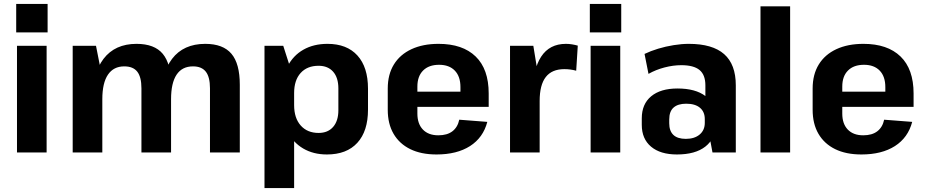

<svg xmlns="http://www.w3.org/2000/svg" viewBox="-20 -772 4693 972"><path d="M216 -540V0H66V-540ZM221 -752V-608H62V-752Z M1043 -325Q1043 -382 1022 -409Q1001 -436 957 -436Q902 -436 874 -394Q846 -352 846 -270L793 -194V-253Q793 -398 851 -474Q909 -550 1019 -550Q1109 -550 1151.5 -500Q1194 -450 1194 -343V0H1043ZM348 -540H466L498 -378V0H348ZM696 -325Q696 -382 675 -409Q654 -436 609 -436Q555 -436 526.5 -394Q498 -352 498 -270L446 -194V-253Q446 -398 504 -474Q562 -550 671 -550Q762 -550 804 -499.5Q846 -449 846 -343V0H696Z M1635 10Q1566 10 1514.5 -20.5Q1463 -51 1435 -107Q1407 -163 1407 -239V-303Q1407 -380 1435.5 -435.5Q1464 -491 1516 -520.5Q1568 -550 1638 -550Q1736 -550 1789.5 -491Q1843 -432 1843 -323V-217Q1843 -108 1789 -49Q1735 10 1635 10ZM1319 -540H1414L1469 -368V180H1319ZM1593 -99Q1640 -99 1666.5 -129.5Q1693 -160 1693 -214V-324Q1693 -379 1666.5 -409Q1640 -439 1593 -439Q1535 -439 1502 -402.5Q1469 -366 1469 -301V-240Q1469 -174 1502.5 -136.5Q1536 -99 1593 -99Z M2190 10Q2112 10 2057 -17Q2002 -44 1972.5 -94.5Q1943 -145 1943 -216V-324Q1943 -395 1974 -445.5Q2005 -496 2063 -523Q2121 -550 2200 -550Q2322 -550 2388 -486Q2454 -422 2454 -299V-231H2066V-308H2335L2311 -276V-331Q2311 -385 2282.5 -414.5Q2254 -444 2203 -444Q2151 -444 2122 -415Q2093 -386 2093 -334V-197Q2093 -145 2121 -116Q2149 -87 2199 -87Q2244 -87 2270.5 -107.5Q2297 -128 2305 -166L2447 -155Q2426 -75 2359.5 -32.5Q2293 10 2190 10Z M2562 -540H2680L2712 -344V0H2562ZM2677 -294Q2677 -420 2719.5 -485Q2762 -550 2845 -550Q2860 -550 2875.5 -547.5Q2891 -545 2905 -541L2897 -414Q2868 -422 2837 -422Q2774 -422 2743 -382Q2712 -342 2712 -261Z M3120 -540V0H2970V-540ZM3125 -752V-608H2966V-752Z M3551 -193V-340Q3551 -393 3521.5 -417.5Q3492 -442 3429 -442Q3388 -442 3344 -430.5Q3300 -419 3263 -398L3243 -499Q3274 -514 3312 -525.5Q3350 -537 3390.5 -543.5Q3431 -550 3467 -550Q3587 -550 3646 -498Q3705 -446 3705 -340V0H3587ZM3407 10Q3323 10 3276 -29.5Q3229 -69 3229 -140V-173Q3229 -245 3276.5 -284.5Q3324 -324 3410 -324Q3501 -324 3551.5 -285.5Q3602 -247 3602 -176V-142Q3602 -70 3551 -30Q3500 10 3407 10ZM3452 -69Q3496 -69 3522 -91Q3548 -113 3548 -150V-169Q3548 -206 3523.5 -226.5Q3499 -247 3454 -247Q3412 -247 3390 -227.5Q3368 -208 3368 -167V-148Q3368 -109 3389 -89Q3410 -69 3452 -69Z M3980 -740V0H3830V-740Z M4341 10Q4263 10 4208 -17Q4153 -44 4123.5 -94.5Q4094 -145 4094 -216V-324Q4094 -395 4125 -445.5Q4156 -496 4214 -523Q4272 -550 4351 -550Q4473 -550 4539 -486Q4605 -422 4605 -299V-231H4217V-308H4486L4462 -276V-331Q4462 -385 4433.5 -414.5Q4405 -444 4354 -444Q4302 -444 4273 -415Q4244 -386 4244 -334V-197Q4244 -145 4272 -116Q4300 -87 4350 -87Q4395 -87 4421.5 -107.5Q4448 -128 4456 -166L4598 -155Q4577 -75 4510.5 -32.5Q4444 10 4341 10Z"/></svg>

Font: Pathway Extreme SemiCondensed
Style: Bold
Weight: 700
Width: 4
Version: Version 1.001;gftools[0.9.26]